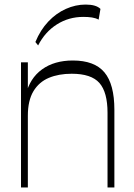

<svg xmlns="http://www.w3.org/2000/svg" viewBox="-20 -821 587 841"><path d="M451 0V-327Q451 -417 415.5 -457.5Q380 -498 294 -498Q237 -498 194 -480Q151 -462 126.5 -421.5Q102 -381 102 -314V0H72V-548H102V-382L93 -405Q110 -478 164 -517Q218 -556 299 -556Q394 -556 437.5 -504Q481 -452 481 -340V0ZM147 -622 135 -637Q157 -690 191.5 -726.5Q226 -763 268.5 -782Q311 -801 355 -801Q401 -801 420 -782L412 -735Q399 -742 382.5 -744.5Q366 -747 345 -747Q281 -747 229 -714Q177 -681 147 -622Z"/></svg>

Font: Savate ExtraLight
Style: Regular
Weight: 200
Designer: Max Esnée
Foundry: Plomb Type
Version: Version 2.000